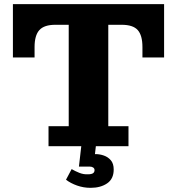

<svg xmlns="http://www.w3.org/2000/svg" viewBox="-20 -702 850 922"><path d="M213 0V-96H310V-682H500V-96H597V0ZM42 -426V-583H246Q192 -583 169 -557.5Q146 -532 146 -476V-426ZM42 -583V-682H768V-583ZM664 -476Q664 -532 641.5 -557.5Q619 -583 564 -583H768V-426H664ZM415 200Q381 200 350 189Q319 178 297 161L324 110Q341 120 361 128Q381 136 402 135Q419 135 426.5 130Q434 125 434 115Q434 107 427.5 102.5Q421 98 411 98H359L371 -6H441L436 38H439Q459 38 479 45Q499 52 512.5 68Q526 84 526 112Q526 157 494.5 178.5Q463 200 415 200Z"/></svg>

Font: Montagu Slab 24pt
Style: Bold
Weight: 700
Designer: Florian Karsten
Foundry: Florian Karsten
Version: Version 1.000